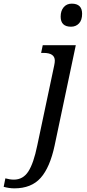

<svg xmlns="http://www.w3.org/2000/svg" viewBox="-160 -781 471 1041"><path d="M225.1 -636.2Q168.9 -636.2 168.9 -690.9Q168.9 -722.7 185.3 -741.9Q201.7 -761.2 229 -761.2Q285.2 -761.2 285.2 -706.1Q285.2 -671.9 268.3 -654.1Q251.5 -636.2 225.1 -636.2ZM-140.1 231.9 -130.9 186Q-106 192.9 -85 192.9Q-34.7 192.9 -6.1 148.2Q22.5 103.5 42 7.8L133.8 -425.8Q137.2 -441.9 137.2 -452.1Q137.2 -494.1 76.2 -494.1H63L71.8 -536.1H251L136.2 7.8Q110.8 127 60.3 183.6Q9.8 240.2 -82 240.2Q-110.4 240.2 -140.1 231.9Z"/></svg>

Font: Droid Serif
Style: Italic
Weight: 400
Italic angle: -12°
Designer: Monotype Design team
Foundry: Monotype Imaging Inc.
Version: Version 1.03